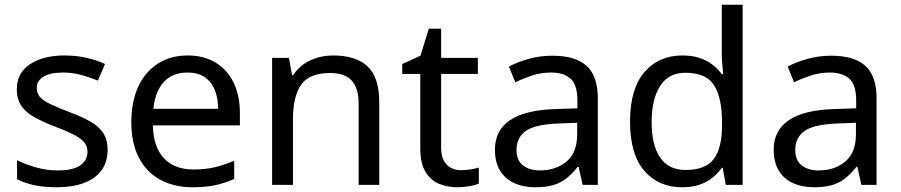

<svg xmlns="http://www.w3.org/2000/svg" viewBox="-20 -780 3799 810"><path d="M434 -148Q434 -96 408 -61Q382 -26 334 -8Q286 10 220 10Q164 10 123.5 1Q83 -8 52 -24V-104Q84 -88 129.5 -74.5Q175 -61 222 -61Q289 -61 319 -82.5Q349 -104 349 -140Q349 -160 338 -176Q327 -192 298.5 -208Q270 -224 217 -244Q165 -264 128 -284Q91 -304 71 -332Q51 -360 51 -404Q51 -472 106.5 -509Q162 -546 252 -546Q301 -546 343.5 -536.5Q386 -527 423 -510L393 -440Q359 -454 322 -464Q285 -474 246 -474Q192 -474 163.5 -456.5Q135 -439 135 -409Q135 -387 148 -371.5Q161 -356 191.5 -341.5Q222 -327 273 -307Q324 -288 360 -268Q396 -248 415 -219.5Q434 -191 434 -148Z M771 -546Q840 -546 889.5 -516Q939 -486 965.5 -431.5Q992 -377 992 -304V-251H625Q627 -160 671.5 -112.5Q716 -65 796 -65Q847 -65 886.5 -74.5Q926 -84 968 -102V-25Q927 -7 887 1.5Q847 10 792 10Q716 10 657.5 -21Q599 -52 566.5 -113.5Q534 -175 534 -264Q534 -352 563.5 -415Q593 -478 646.5 -512Q700 -546 771 -546ZM770 -474Q707 -474 670.5 -433.5Q634 -393 627 -321H900Q900 -367 886 -401Q872 -435 843.5 -454.5Q815 -474 770 -474Z M1386 -546Q1482 -546 1531 -499.5Q1580 -453 1580 -349V0H1493V-343Q1493 -408 1464 -440Q1435 -472 1373 -472Q1284 -472 1250 -422Q1216 -372 1216 -278V0H1128V-536H1199L1212 -463H1217Q1235 -491 1261.5 -509.5Q1288 -528 1320 -537Q1352 -546 1386 -546Z M1925 -62Q1945 -62 1966 -65.5Q1987 -69 2000 -73V-6Q1986 1 1960 5.5Q1934 10 1910 10Q1868 10 1832.5 -4.5Q1797 -19 1775 -55Q1753 -91 1753 -156V-468H1677V-510L1754 -545L1789 -659H1841V-536H1996V-468H1841V-158Q1841 -109 1864.5 -85.5Q1888 -62 1925 -62Z M2310 -545Q2408 -545 2455 -502Q2502 -459 2502 -365V0H2438L2421 -76H2417Q2394 -47 2369.5 -27.5Q2345 -8 2313.5 1Q2282 10 2237 10Q2189 10 2150.5 -7Q2112 -24 2090 -59.5Q2068 -95 2068 -149Q2068 -229 2131 -272.5Q2194 -316 2325 -320L2416 -323V-355Q2416 -422 2387 -448Q2358 -474 2305 -474Q2263 -474 2225 -461.5Q2187 -449 2154 -433L2127 -499Q2162 -518 2210 -531.5Q2258 -545 2310 -545ZM2336 -259Q2236 -255 2197.5 -227Q2159 -199 2159 -148Q2159 -103 2186.5 -82Q2214 -61 2257 -61Q2325 -61 2370 -98.5Q2415 -136 2415 -214V-262Z M2858 10Q2758 10 2698 -59.5Q2638 -129 2638 -267Q2638 -405 2698.5 -475.5Q2759 -546 2859 -546Q2901 -546 2932 -535.5Q2963 -525 2986 -507Q3009 -489 3025 -467H3031Q3030 -480 3027.5 -505.5Q3025 -531 3025 -546V-760H3113V0H3042L3029 -72H3025Q3009 -49 2986 -30.5Q2963 -12 2931.5 -1Q2900 10 2858 10ZM2872 -63Q2957 -63 2991.5 -109.5Q3026 -156 3026 -250V-266Q3026 -366 2993 -419.5Q2960 -473 2871 -473Q2800 -473 2764.5 -416.5Q2729 -360 2729 -265Q2729 -169 2764.5 -116Q2800 -63 2872 -63Z M3486 -545Q3584 -545 3631 -502Q3678 -459 3678 -365V0H3614L3597 -76H3593Q3570 -47 3545.5 -27.5Q3521 -8 3489.5 1Q3458 10 3413 10Q3365 10 3326.5 -7Q3288 -24 3266 -59.5Q3244 -95 3244 -149Q3244 -229 3307 -272.5Q3370 -316 3501 -320L3592 -323V-355Q3592 -422 3563 -448Q3534 -474 3481 -474Q3439 -474 3401 -461.5Q3363 -449 3330 -433L3303 -499Q3338 -518 3386 -531.5Q3434 -545 3486 -545ZM3512 -259Q3412 -255 3373.5 -227Q3335 -199 3335 -148Q3335 -103 3362.5 -82Q3390 -61 3433 -61Q3501 -61 3546 -98.5Q3591 -136 3591 -214V-262Z"/></svg>

Font: Noto Sans Sinhala
Style: Regular
Weight: 400
Designer: Jelle Bosma - Monotype Design Team
Foundry: Monotype Imaging Inc.
Version: Version 2.006